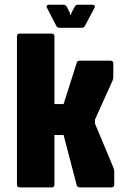

<svg xmlns="http://www.w3.org/2000/svg" viewBox="-20 -812 540 832"><path d="M328 0Q322 0 318 -2Q314 -4 313 -7.5L255.5 -227H216V-361H255.5L313 -541.5Q314 -546 318 -547.5Q322 -549 328 -549H458.5Q471 -549 471 -536.5V-480.5Q471 -473.5 470 -469.5Q469 -465.5 467 -461L391.5 -293.5V-276.5L470.5 -88Q473 -82.5 474 -78.2Q475 -74 475 -69V-12.5Q475 0 462.5 0ZM66 0Q53.5 0 53.5 -12.5V-654Q53.5 -666.5 66 -666.5H203.5Q216 -666.5 216 -654V-12.5Q216 0 203.5 0ZM238.5 -691.5Q227.5 -691.5 224.5 -699L183.5 -778Q180.5 -783.5 183 -787.5Q185.5 -791.5 192 -791.5H257Q263.5 -791.5 269.5 -782.5L282.5 -757.5L284.5 -747.5H287.5L290 -757.5L303.5 -782.5Q309 -791.5 316 -791.5H381Q387.5 -791.5 390 -787.5Q392.5 -783.5 389.5 -778L347.5 -699Q344.5 -691.5 333.5 -691.5Z"/></svg>

Font: Jaro 24pt
Style: Regular
Weight: 400
Designer: Agyei Archer, Celine Hurka, Mirko Velimirović
Version: Version 1.000